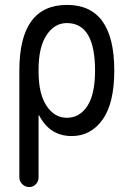

<svg xmlns="http://www.w3.org/2000/svg" viewBox="-20 -550 540 790"><path d="M138.7 -264.6V-254.9Q138.7 -164.1 171.4 -114.7Q204.1 -65.4 254.9 -65.4Q307.6 -65.4 339.4 -113.8Q371.1 -162.1 371.1 -259.8Q371.1 -455.1 254.9 -455.1Q204.1 -455.1 171.4 -405.3Q138.7 -355.5 138.7 -264.6ZM59.6 179.7V-259.8Q59.6 -529.3 254.9 -529.8Q450.2 -530.3 450.2 -259.8Q450.2 -125 401.9 -57.6Q353.5 9.8 275.4 9.8Q185.5 9.8 141.6 -74.2Q141.6 -75.2 139.6 -75.2Q138.7 -75.2 138.7 -74.2V179.7Q138.7 196.3 127.4 208Q116.2 219.7 100.1 219.7Q84 219.7 71.8 208Q59.6 196.3 59.6 179.7Z"/></svg>

Font: Rounded Mgen+ 2m regular
Style: Regular
Weight: 400
Designer: [Source Han Sans]
Ryoko NISHIZUKA  (kana & ideographs); Paul D. Hunt (Latin, Greek & Cyrillic); Wenlong ZHANG  (bopomofo
Version: Version 1.059.20150602